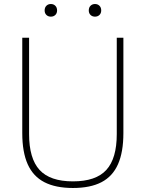

<svg xmlns="http://www.w3.org/2000/svg" viewBox="-20 -928 726 957"><path d="M343.5 9Q257 9 201 -20Q145 -49 118 -109.5Q91 -170 91 -264.5V-740H125V-259.5Q125 -138 177.2 -81Q229.5 -24 343.5 -24Q458 -24 510 -81Q562 -138 562 -259.5V-740H595V-264.5Q595 -170 568.2 -109.5Q541.5 -49 486 -20Q430.5 9 343.5 9ZM453.5 -845Q440 -845 431.2 -853.5Q422.5 -862 422.5 -876Q422.5 -890.5 431.2 -899.2Q440 -908 453.5 -908Q467 -908 475.8 -899.2Q484.5 -890.5 484.5 -876Q484.5 -862 475.8 -853.5Q467 -845 453.5 -845ZM233.5 -845Q220 -845 211.2 -853.5Q202.5 -862 202.5 -876Q202.5 -890.5 211.2 -899.2Q220 -908 233.5 -908Q247 -908 255.8 -899.2Q264.5 -890.5 264.5 -876Q264.5 -862 255.8 -853.5Q247 -845 233.5 -845Z"/></svg>

Font: Encode Sans SC Condensed Thin Thin
Style: Regular
Weight: 250
Version: Version 3.002